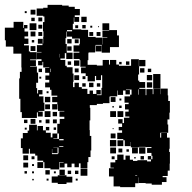

<svg xmlns="http://www.w3.org/2000/svg" viewBox="-30 -741 790 791"><path d="M668 -277V-249H660V-228H663V-194H630V-174H634V-193H658V-174H669V-128H667V-115H670V-67H669V-38H661V-16H640V-11H656V9H637V20H595V15H570V13H542V-10H541V14H527V30H465V27H438V-14H419V-48H439V-50H425V-72H445V-82H453V-104H479V-83H487V-100H505V-83H518V-78H536V-81H576V-76H592V-84H579V-98H593V-85H598V-99H594V-111H576V-131H594V-135H570V-136H543V-134H509V-156H508V-139H484V-163H478V-168H453V-194H473V-204H459V-218H473V-232H457V-250H475V-234H481V-256H503V-261H486V-281H500V-290H485V-312H500V-318H483V-344H506V-351H512V-372H489V-370H505V-352H487V-368H477V-350H455V-368H453V-344H424V-343H421V-316H394V-313H369V-308H340V-297H342V-245H339V-205H340V-181H346V-121H343V-94H334V-73H330V-47H302V-68H295V-52H277V-67H265V-52H247V-67H236V-51H216V-71H232V-73H214V-43H178V-48H153V-73H148V-79H124V-100H115V-108H93V-128H89V-108H63V-131H56V-171H64V-193H84V-203H90V-227H122V-204H125V-222H147V-204H159V-194H179V-175H186V-191H206V-171H190V-169H213V-191H206V-231H216V-251H235V-260H215V-282H235V-284H209V-311H207V-290H185V-312H206V-320H185V-342H206V-347H182V-371H176V-381H156V-401H173V-412H157V-430H173V-441H156V-461H173V-463H148V-486H145V-472H127V-490H141V-497H122V-525H141V-527H122V-555H145V-561H126V-581H146V-562H148V-589H149V-612H147V-650H153V-673H148V-676H121V-706H148V-709H166V-721H226V-718H253V-713H278V-704H299V-678H278V-671H296V-651H276V-669H274V-643H270V-620H305V-618H333V-589H364V-586H391V-558H392V-585H412V-587H392V-615H420V-617H452V-595H460V-547H423V-524H389V-556H364V-553H362V-525H335V-522H334V-493H331V-474H369V-471H393V-494H419V-475H423V-494H449V-475H460V-470H510V-497H542V-468H543V-434H539V-409H544V-403H568V-379H544V-375H570V-349H573V-374H599V-353H602V-375H630V-353H631V-376H661V-348H663V-325H670V-277ZM96 -701H116V-681H96ZM72 -695H80V-687H72ZM305 -672H327V-650H305ZM128 -669H144V-653H128ZM113 -668V-654H99V-668ZM54 -279V-334H49V-418H52V-445H59V-463H58V-520H25V-548H23V-549H-6V-575H-10V-627H26V-651H66V-626H69V-638H83V-624H71V-611H86V-591H71V-582H87V-560H69V-554H89V-529H94V-526H121V-496H94V-493H118V-469H94V-467H122V-442H127V-400H119V-378H123V-356H127V-370H145V-352H131V-344H149V-318H153V-284H129V-281H146V-261H126V-278H122V-255H60V-279ZM92 -645H120V-617H92ZM392 -617V-645H420V-617ZM144 -623H128V-639H144ZM323 -638V-624H309V-638ZM292 -637V-625H280V-637ZM342 -635H350V-627H342ZM374 -633H378V-629H374ZM267 -617H246V-612H267ZM96 -611H116V-591H96ZM385 -352H369V-349H388V-379H391V-431H386V-411H366V-428H361V-406H331V-428H323V-439H304V-463H323V-466H301V-493H298V-498H273V-524H297V-528H273V-554H297V-560H299V-582H267V-590H245V-611H243V-584H240V-560H245V-524H269V-498H243V-522H237V-500H219V-494H239V-470H245V-464H269V-438H273V-404H271V-382H277V-400H295V-382H307V-375H330V-354H339V-368H353V-354H367V-370H385ZM144 -593H128V-609H144ZM338 -609H354V-593H338ZM368 -609H384V-593H368ZM265 -562H247V-580H265ZM278 -579H294V-563H278ZM101 -566V-576H111V-566ZM388 -553V-529H364V-553ZM116 -531H96V-551H116ZM265 -532H247V-550H265ZM214 -519V-504H215V-519ZM543 -494H569V-468H543ZM297 -470H275V-492H297ZM263 -474H249V-488H263ZM489 -488H503V-474H489ZM461 -486H471V-476H461ZM565 -460V-442H547V-460ZM278 -443V-459H294V-443ZM129 -458H143V-444H129ZM176 -444H178V-458H176ZM579 -458H593V-444H579ZM601 -436H631V-376H601ZM575 -432H597V-410H575ZM296 -411H276V-431H296ZM310 -427H322V-415H310ZM140 -425V-417H132V-425ZM575 -402H597V-380H575ZM355 -382H337V-400H355ZM323 -384H309V-398H323ZM383 -384H369V-398H383ZM542 -373H540V-351H542ZM162 -357V-365H170V-357ZM177 -320H155V-342H177ZM426 -341H446V-321H426ZM462 -327V-335H470V-327ZM176 -311V-291H156V-311ZM471 -296H461V-306H471ZM439 -304V-298H433V-304ZM178 -259H154V-283H178ZM448 -259H424V-283H448ZM478 -259H454V-283H478ZM187 -280H205V-262H187ZM116 -251V-231H96V-251ZM174 -249V-233H158V-249ZM188 -249H204V-233H188ZM69 -248H83V-234H69ZM141 -246V-236H131V-246ZM159 -218H173V-204H159ZM201 -216V-206H191V-216ZM80 -215V-207H72V-215ZM434 -209V-213H438V-209ZM446 -171H426V-191H446ZM214 -163H232V-168H214ZM449 -138H423V-164H449ZM478 -139H454V-163H478ZM231 -136V-139H214V-136ZM569 -134V-108H543V-134ZM211 -109V-133H190V-132H207V-110H185V-127H184V-106H208V-109ZM424 -133H448V-109H424ZM514 -133H538V-109H514ZM458 -113V-129H474V-113ZM491 -116V-126H501V-116ZM86 -81H66V-101H86ZM549 -84V-98H563V-84ZM112 -85H100V-97H112ZM442 -97V-85H430V-97ZM529 -94V-88H523V-94ZM148 -49H124V-73H148ZM86 -51H66V-71H86ZM110 -57H102V-65H110ZM330 -17H302V-45H330ZM215 -20V-42H237V-20ZM175 -22H157V-40H175ZM249 -24V-38H263V-24ZM293 -24H279V-38H293ZM81 -26H71V-36H81ZM110 -27H102V-35H110ZM192 -27V-35H200V-27ZM208 -19H244V-13H268V11H244V17H208V12H183V-14H208ZM535 -18H527V-16H535ZM170 3H162V-5H170ZM290 3H282V-5H290ZM109 2H103V-4H109Z"/></svg>

Font: Rubik-Storm
Style: Regular
Weight: 400
Designer: NaN (generative design), Hubert & Fischer (Rubik source font outlines)
Foundry: NaN, Hubert & Fischer
Version: Version 1.000